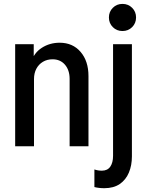

<svg xmlns="http://www.w3.org/2000/svg" viewBox="-20 -758 767 995"><path d="M58.6 0V-528.8H154.8V-468.3H174.3L141.6 -436Q155.8 -483.9 196.8 -510.3Q237.8 -536.6 289.1 -536.6Q356.9 -536.6 397.7 -489Q438.5 -441.4 438.5 -363.8V0H340.8V-349.1Q340.8 -394.5 316.7 -422.6Q292.5 -450.7 252.4 -450.7Q224.1 -450.7 202.4 -437.7Q180.7 -424.8 168.5 -401.9Q156.2 -378.9 156.2 -348.1V0ZM520.5 217.3Q506.3 217.3 493.9 215.8Q481.4 214.4 469.2 211.4V120.1Q479 123.5 488.5 125Q498 126.5 507.8 126.5Q537.1 126.5 551.5 105.7Q565.9 85 565.9 49.3V-528.8H663.6V52.2Q663.6 99.1 647.9 136.5Q632.3 173.8 600.6 195.6Q568.8 217.3 520.5 217.3ZM614.7 -597.2Q585 -597.2 564.7 -617.4Q544.4 -637.7 544.4 -667.5Q544.4 -697.3 564.7 -717.5Q585 -737.8 614.7 -737.8Q644.5 -737.8 664.8 -717.5Q685.1 -697.3 685.1 -667.5Q685.1 -637.7 664.8 -617.4Q644.5 -597.2 614.7 -597.2Z"/></svg>

Font: Reddit Sans Condensed Medium
Style: Regular
Weight: 500
Designer: Stephen Hutchings
Foundry: Reddit
Version: Version 1.014